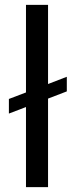

<svg xmlns="http://www.w3.org/2000/svg" viewBox="-20 -770 310 790"><path d="M177.7 -424.3V-750H86.9V-389.6L16.6 -362.8V-302.7L86.9 -329.6V0H177.7V-364.3L254.9 -394V-454.1Z"/></svg>

Font: FAU Chimera
Style: Regular
Weight: 400
Version: Version 1.002;hotconv 1.0.117;makeotfexe 2.5.65602